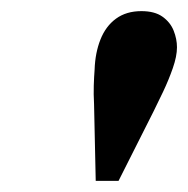

<svg xmlns="http://www.w3.org/2000/svg" viewBox="-20 -770 338 345"><path d="M152 -445 149 -583Q148 -601 148.5 -616.5Q149 -632 150 -645Q151 -675 160.5 -699Q170 -723 188.5 -736.5Q207 -750 234 -750Q258 -750 272 -740Q286 -730 292 -715Q298 -700 298 -685Q298 -669 290.5 -647.5Q283 -626 273 -605Q263 -584 256 -570L193 -445Z"/></svg>

Font: Instrument Sans SemiBold
Style: Italic
Weight: 600
Italic angle: -13°
Designer: Rodrigo Fuenzalida
Foundry: fragTYPE
Version: Version 1.000;gftools[0.9.28]